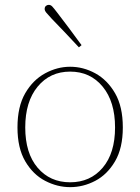

<svg xmlns="http://www.w3.org/2000/svg" viewBox="-20 -758 578 791"><path d="M269 13Q216 13 166 -13Q116 -39 84 -93.5Q52 -148 52 -233Q52 -319 84 -374Q116 -429 166 -456Q216 -483 269 -483Q323 -483 372.5 -456Q422 -429 454 -374Q486 -319 486 -233Q486 -148 454 -93.5Q422 -39 372.5 -13Q323 13 269 13ZM269 -7Q352 -7 403 -67Q454 -127 454 -233Q454 -339 403 -401Q352 -463 269 -463Q186 -463 135 -401Q84 -339 84 -233Q84 -127 135 -67Q186 -7 269 -7ZM316 -572 305 -563Q274 -596 244.5 -627.5Q215 -659 193 -681Q178 -697 171 -705.5Q164 -714 164 -721Q164 -729 169 -733.5Q174 -738 181 -738Q189 -738 195.5 -731Q202 -724 215 -707Q236 -680 262.5 -644.5Q289 -609 316 -572Z"/></svg>

Font: Source Serif 4 ExtraLight
Style: Regular
Weight: 200
Designer: Frank Grießhammer
Foundry: Adobe
Version: Version 4.005;hotconv 1.1.0;makeotfexe 2.6.0